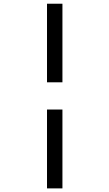

<svg xmlns="http://www.w3.org/2000/svg" viewBox="-20 -832 602 1057"><path d="M238.8 205.1V-229H323.7V205.1ZM238.8 -378.9V-811.5H323.7V-378.9Z"/></svg>

Font: Reddit Mono Medium
Style: Regular
Weight: 500
Monospace: yes
Designer: Stephen Hutchings
Foundry: Reddit
Version: Version 1.014